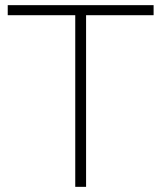

<svg xmlns="http://www.w3.org/2000/svg" viewBox="-20 -725 630 745"><path d="M272 0V-666H10V-705H576V-666H314V0Z"/></svg>

Font: Mulish ExtraLight
Style: Regular
Weight: 200
Designer: Vernon Adams
Foundry: Vernon Adams
Version: Version 3.603